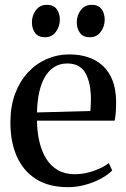

<svg xmlns="http://www.w3.org/2000/svg" viewBox="-20 -763 522 794"><path d="M261 11Q182.5 11 129.8 -22Q77 -55 50 -115.2Q23 -175.5 23 -256.5Q23 -322.5 42.2 -374.5Q61.5 -426.5 95.2 -463Q129 -499.5 173 -518.8Q217 -538 266 -538Q355.5 -538 406.8 -489.2Q458 -440.5 460 -348.5Q460.5 -318 458.8 -298Q457 -278 454 -264H133Q133.5 -217.5 143 -177Q152.5 -136.5 171.2 -106.5Q190 -76.5 219.2 -59.5Q248.5 -42.5 289 -42.5Q328.5 -42.5 368 -56.5Q407.5 -70.5 430 -88.5L444 -58Q427 -40.5 398.2 -24.8Q369.5 -9 333.8 1Q298 11 261 11ZM133 -298 353.5 -304Q355 -315.5 355.2 -327.5Q355.5 -339.5 356 -350.5Q356 -420.5 333.5 -460.5Q311 -500.5 258 -500.5Q229 -500.5 206 -486.8Q183 -473 167 -446.8Q151 -420.5 142.5 -383Q134 -345.5 133 -298ZM165.5 -609Q138.5 -609 125.2 -626.8Q112 -644.5 112 -670.5Q112 -699 128.5 -721Q145 -743 173 -743H174Q201.5 -743 214.5 -725.2Q227.5 -707.5 227.5 -681.5Q227.5 -654 211.2 -631.5Q195 -609 166.5 -609ZM351 -609Q324 -609 310.8 -626.8Q297.5 -644.5 297.5 -670.5Q297.5 -699 314 -721Q330.5 -743 358.5 -743H359.5Q387 -743 400 -725.2Q413 -707.5 413 -681.5Q413 -654 396.8 -631.5Q380.5 -609 352 -609Z"/></svg>

Font: Merriweather 96pt
Style: Regular
Weight: 400
Version: Version 2.100